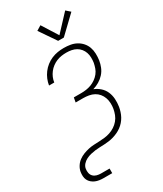

<svg xmlns="http://www.w3.org/2000/svg" viewBox="-281 -1069 1162 1372"><g transform="rotate(-30 300.0 -382.5)"><path d="M145 205Q128 205 110.5 202.5Q93 200 78 193.5Q63 187 50.5 176Q38 165 31 150.5Q24 136 23 118.5Q22 101 25 83Q29 61 42 40.5Q55 20 74 6Q93 -8 115 -16.5Q137 -25 159.5 -30Q182 -35 204.5 -36Q227 -37 249.5 -38Q272 -39 294 -41.5Q316 -44 338.5 -51.5Q361 -59 381 -72Q401 -85 416.5 -103.5Q432 -122 440.5 -144Q449 -166 453 -188Q457 -211 456 -234.5Q455 -258 447.5 -279Q440 -300 426 -317Q412 -334 392.5 -344.5Q373 -355 350 -359Q327 -363 304 -363H242L249 -401H310Q331 -401 352 -404Q373 -407 393 -414.5Q413 -422 431.5 -435Q450 -448 464 -465.5Q478 -483 485 -503.5Q492 -524 496 -544Q499 -565 498.5 -586.5Q498 -608 491.5 -627Q485 -646 472.5 -661.5Q460 -677 442.5 -687Q425 -697 404.5 -701Q384 -705 362 -705Q342 -705 321.5 -702Q301 -699 281.5 -691Q262 -683 244.5 -670Q227 -657 213.5 -639.5Q200 -622 192 -603Q184 -584 181 -563H138Q142 -589 152 -613Q162 -637 178 -658.5Q194 -680 215.5 -697Q237 -714 262 -724.5Q287 -735 312 -739Q337 -743 362 -743Q390 -743 416.5 -738.5Q443 -734 466 -721.5Q489 -709 506 -689.5Q523 -670 531.5 -646Q540 -622 541 -594.5Q542 -567 538 -539Q534 -513 523.5 -487Q513 -461 494 -440Q475 -419 450.5 -404.5Q426 -390 399 -382Q427 -371 449.5 -351Q472 -331 484 -303.5Q496 -276 498 -244.5Q500 -213 495 -181Q492 -163 486 -144Q480 -125 470.5 -107.5Q461 -90 447.5 -74.5Q434 -59 417.5 -47Q401 -35 382.5 -26.5Q364 -18 345 -12.5Q326 -7 307 -4.5Q288 -2 269 -1Q250 0 231 0.5Q212 1 193 3.5Q174 6 155 10.5Q136 15 117.5 24Q99 33 85 48.5Q71 64 68 83Q65 101 68.5 118Q72 135 83.5 146.5Q95 158 111.5 162.5Q128 167 145 167H216V205ZM354 -807 261 -943 300 -967 382 -837 506 -970 540 -940 401 -807Z"/></g></svg>

Font: Iosevka Curly XLtExObl
Style: Regular
Weight: 200
Width: 7
Italic angle: -9°
Monospace: yes
Designer: Belleve Invis
Foundry: Belleve Invis
Version: Version 11.0.1; ttfautohint (v1.8.3)